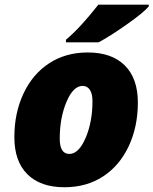

<svg xmlns="http://www.w3.org/2000/svg" viewBox="-20 -786 652 816"><path d="M253.9 9.8Q151.9 9.8 96.4 -45.4Q41 -100.6 41 -203.1Q41 -305.7 79.8 -388.4Q118.7 -471.2 189 -517.1Q259.3 -563 353 -563Q455.1 -563 510.5 -507.8Q565.9 -452.6 565.9 -350.1Q565.9 -247.6 527.1 -164.8Q488.3 -82 418 -36.1Q347.7 9.8 253.9 9.8ZM331.1 -420.9Q291 -420.9 262.5 -352.8Q233.9 -284.7 233.9 -196.8Q233.9 -131.8 274.9 -131.8Q314.5 -131.8 343.8 -199.7Q373 -267.6 373 -356Q373 -388.2 361.8 -404.5Q350.6 -420.9 331.1 -420.9ZM260.3 -617.2Q320.3 -667 397.9 -766.1H612.3V-758.8Q590.3 -732.4 518.8 -682.1Q447.3 -631.8 398.9 -606H260.3Z"/></svg>

Font: Open Sans Extrabold
Style: Italic
Weight: 800
Italic angle: -12°
Foundry: Ascender Corporation
Version: Version 1.10